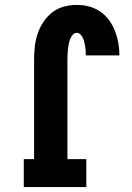

<svg xmlns="http://www.w3.org/2000/svg" viewBox="-20 -763 540 783"><path d="M77 0V-114H119V-520Q119 -547 122 -573.5Q125 -600 133.5 -625.5Q142 -651 157 -673.5Q172 -696 193 -712.5Q214 -729 240.5 -736Q267 -743 293 -743Q319 -743 343.5 -736.5Q368 -730 389 -715.5Q410 -701 425 -680.5Q440 -660 449 -636.5Q458 -613 462.5 -588Q467 -563 467 -537H330Q330 -546 329.5 -555Q329 -564 327.5 -573Q326 -582 324 -590.5Q322 -599 318.5 -607Q315 -615 308.5 -622Q302 -629 293 -629Q283 -629 276 -620.5Q269 -612 265.5 -602Q262 -592 260 -582Q258 -572 257 -561.5Q256 -551 255.5 -540.5Q255 -530 255 -520V-114H332V0Z"/></svg>

Font: Iosevka Slab Heavy
Style: Regular
Weight: 900
Monospace: yes
Designer: Belleve Invis
Foundry: Belleve Invis
Version: Version 11.1.0; ttfautohint (v1.8.3)